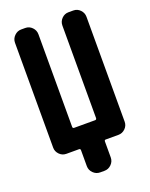

<svg xmlns="http://www.w3.org/2000/svg" viewBox="-163 -814 826 1060"><g transform="rotate(-20 250.0 -284.5)"><path d="M403.3 -730.5Q426.8 -730.5 443.4 -713.4Q460 -696.3 460 -672.9V-56.6Q460 -33.2 442.9 -16.6Q425.8 0 403.3 0H328.1Q320.3 0 320.3 8.8V102.5Q320.3 126 303.2 143.1Q286.1 160.2 262.7 160.2H237.3Q213.9 160.2 196.8 143.1Q179.7 126 179.7 102.5V8.8Q179.7 0 170.9 0H96.7Q73.2 0 56.6 -17.1Q40 -34.2 40 -56.6V-672.9Q40 -696.3 57.1 -713.4Q74.2 -730.5 96.7 -730.5H121.1Q144.5 -730.5 161.1 -713.4Q177.7 -696.3 177.7 -672.9V-128.9Q177.7 -120.1 186.5 -120.1H309.6Q317.4 -120.1 318.4 -128.9V-672.9Q318.4 -696.3 335 -713.4Q351.6 -730.5 375 -730.5Z"/></g></svg>

Font: Rounded Mgen+ 1m bold
Style: Bold
Weight: 700
Designer: [Source Han Sans]
Ryoko NISHIZUKA  (kana & ideographs); Paul D. Hunt (Latin, Greek & Cyrillic); Wenlong ZHANG  (bopomofo
Version: Version 1.059.20150602